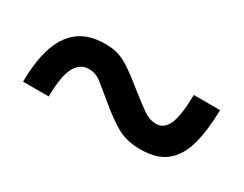

<svg xmlns="http://www.w3.org/2000/svg" viewBox="-38 -610 643 507"><g transform="rotate(30 283.5 -356.5)"><path d="M39 -259Q39 -316 52 -360Q65 -404 95.5 -429Q126 -454 178 -454Q202 -454 220 -448Q238 -442 259 -427.5Q280 -413 312 -387Q342 -363 360.5 -350.5Q379 -338 398 -338Q423 -338 434.5 -365Q446 -392 447 -454H527Q526 -393 514.5 -349.5Q503 -306 475 -282.5Q447 -259 397 -259Q355 -259 326.5 -274.5Q298 -290 256 -325Q226 -350 210 -362.5Q194 -375 173 -375Q147 -375 132.5 -349Q118 -323 117 -259Z"/></g></svg>

Font: Noto Serif Georgian ExtraBold
Style: Regular
Weight: 800
Designer: Monotype Design Team, Akaki Razmadze
Foundry: Google LLC
Version: Version 2.003; ttfautohint (v1.8.4.7-5d5b)